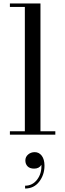

<svg xmlns="http://www.w3.org/2000/svg" viewBox="-20 -770 373 1098"><path d="M36.6 -19.5H122.1V-730.5H36.6V-750H211.4V-19.5H296.4V0H36.6ZM125 147.5Q125 127.4 140.6 113.8Q156.2 100.1 178.7 100.1Q203.1 100.1 218.8 120.6Q234.4 141.1 234.4 177.7Q234.4 229.5 204.3 268.8Q174.3 308.1 123.5 308.1V292Q166 292 192.6 256.8Q219.2 221.7 216.8 172.4Q204.1 194.3 175.3 194.3Q150.4 194.3 137.7 181.2Q125 168 125 147.5Z"/></svg>

Font: Bodoni* 11pt
Style: Regular
Weight: 400
Version: Version 2.3